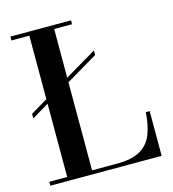

<svg xmlns="http://www.w3.org/2000/svg" viewBox="-111 -842 840 933"><g transform="rotate(-15 309.0 -375.0)"><path d="M31.5 -360 117 -411V-730.5H27V-750H332V-730.5H242V-485.5L401.5 -580V-557L242 -462.5V-19.5H368.5Q444.5 -19.5 486.2 -44.5Q528 -69.5 545.8 -115.5Q563.5 -161.5 567.5 -225H587V0H27V-19.5H117V-388L31.5 -337Z"/></g></svg>

Font: Bodoni* 11pt Medium
Style: Regular
Weight: 500
Version: Version 2.3